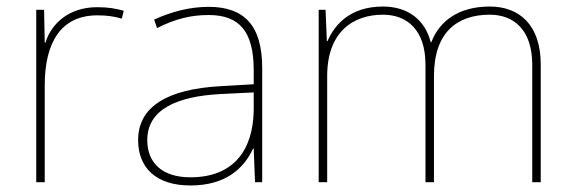

<svg xmlns="http://www.w3.org/2000/svg" viewBox="-20 -558 1758 588"><path d="M278 -536C193 -536 138 -488 119 -427H117L115 -528H91V0H117V-297C117 -428 167 -511 278 -511C308 -511 328 -508 353 -501L359 -525C335 -532 310 -536 278 -536Z M619 -537C560 -537 505 -522 452 -498L461 -472C518 -501 566 -512 619 -512C712 -512 757 -463 757 -343V-300L654 -294C497 -285 403 -234 403 -129C403 -45 457 10 563 10C671 10 727 -42 755 -103H757L761 0H783V-350C783 -480 728 -537 619 -537ZM656 -270 757 -275V-220C755 -99 696 -15 563 -15C478 -15 431 -58 431 -129C431 -222 520 -263 656 -270Z M1480 -538C1385 -538 1326 -494 1301 -429H1299C1281 -500 1226 -538 1153 -538C1051 -538 1004 -481 983 -432H981L977 -528H956V0H982V-325C982 -459 1060 -513 1153 -513C1226 -513 1283 -467 1283 -360V0H1309V-325C1309 -459 1380 -513 1480 -513C1553 -513 1610 -467 1610 -360V0H1636V-361C1636 -482 1570 -538 1480 -538Z"/></svg>

Font: Noto Sans Syriac Eastern Thin
Style: Regular
Weight: 100
Designer: Patrick Giasson and the Monotype Design Team
Foundry: Monotype Imaging Inc.
Version: Version 3.001